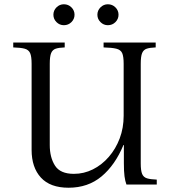

<svg xmlns="http://www.w3.org/2000/svg" viewBox="-20 -864 814 899"><path d="M301 15Q215 15 171.5 -32.5Q128 -80 128 -162V-565Q128 -600 121 -615.5Q114 -631 95.5 -636Q77 -641 42 -642V-665H283V-642Q256 -641 241 -636Q226 -631 219.5 -615.5Q213 -600 213 -565V-185Q213 -127 237.5 -88.5Q262 -50 326 -50Q373 -50 415 -71Q457 -92 489.5 -129.5Q522 -167 540.5 -216Q559 -265 559 -322V-565Q559 -600 552 -615.5Q545 -631 524.5 -636Q504 -641 465 -642V-665H709V-642Q682 -641 667 -636Q652 -631 645.5 -615.5Q639 -600 639 -565V-99Q639 -65 645.5 -49.5Q652 -34 668.5 -29Q685 -24 714 -23V0H572Q566 -16 563 -38.5Q560 -61 560 -100V-185H558Q519 -91 455.5 -38Q392 15 301 15ZM279 -746Q259 -746 244.5 -760.5Q230 -775 230 -795Q230 -815 244.5 -829.5Q259 -844 279 -844Q300 -844 314.5 -829.5Q329 -815 329 -795Q329 -775 314.5 -760.5Q300 -746 279 -746ZM485 -746Q465 -746 450.5 -760.5Q436 -775 436 -795Q436 -815 450.5 -829.5Q465 -844 485 -844Q506 -844 520.5 -829.5Q535 -815 535 -795Q535 -775 520.5 -760.5Q506 -746 485 -746Z"/></svg>

Font: Bona Nova SC
Style: Regular
Weight: 400
Designer: Mateusz Machalski
Foundry: Capitalics
Version: Version 4.001; ttfautohint (v1.8.4.7-5d5b)